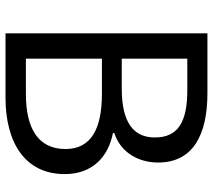

<svg xmlns="http://www.w3.org/2000/svg" viewBox="-58 -715 773 697"><g transform="rotate(90 328.5 -366.5)"><path d="M101 0H334C498 0 612 -71 612 -215C612 -315 550 -373 463 -390V-395C532 -417 570 -481 570 -554C570 -683 466 -733 318 -733H101ZM193 -422V-660H306C421 -660 479 -628 479 -542C479 -467 428 -422 302 -422ZM193 -74V-350H321C450 -350 521 -309 521 -218C521 -119 447 -74 321 -74Z"/></g></svg>

Font: ChiuKong Gothic CL
Style: Regular
Weight: 400
Designer: Ryoko NISHIZUKA 西塚涼子 (kana, bopomofo & ideographs); Paul D. Hunt (Latin, Greek & Cyrillic); Sandoll Communications 산돌커뮤니
Foundry: Adobe
Version: Version 1.300